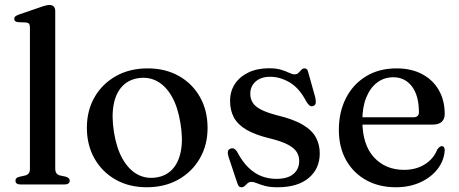

<svg xmlns="http://www.w3.org/2000/svg" viewBox="-20 -758 1886 789"><path d="M207 -713V-65.5Q207 -52.5 212 -46Q217 -39.5 226.5 -37L250 -32Q258.5 -29.5 262.5 -25.5Q266.5 -21.5 266.5 -15.5Q266.5 -8.5 261.2 -4.2Q256 0 245 0H64Q53.5 0 48.5 -4.2Q43.5 -8.5 43.5 -15.5Q43.5 -21.5 47.2 -25.5Q51 -29.5 59.5 -31.5L84 -37Q93.5 -39.5 98.2 -46Q103 -52.5 103 -65V-644.5Q103 -655 99.5 -659.8Q96 -664.5 88 -665.5L53.5 -667Q45.5 -668 42 -671.5Q38.5 -675 38.5 -680Q38.5 -686.5 42.5 -690.2Q46.5 -694 57 -698L143 -727.5Q158 -733 167.2 -735.2Q176.5 -737.5 182.5 -737.5Q195 -737.5 201 -731Q207 -724.5 207 -713Z M587 -477Q659.5 -477 715 -445.8Q770.5 -414.5 801.8 -359.2Q833 -304 833 -232Q833 -162 801.2 -107Q769.5 -52 713.2 -20.2Q657 11.5 583 11.5Q510.5 11.5 455.2 -19.8Q400 -51 368.5 -106.2Q337 -161.5 337 -233Q337 -304 368.8 -359Q400.5 -414 456.8 -445.5Q513 -477 587 -477ZM621 -28.5Q662.5 -34.5 688.5 -62.5Q714.5 -90.5 723.5 -138.5Q732.5 -186.5 721.5 -252Q711 -317.5 686.5 -360.8Q662 -404 627 -423.5Q592 -443 549.5 -437Q508 -431 481.8 -402.8Q455.5 -374.5 446.8 -326.8Q438 -279 448.5 -213.5Q459 -148.5 483.8 -105Q508.5 -61.5 543.5 -42Q578.5 -22.5 621 -28.5Z M1090 -442.5Q1052.5 -442.5 1030.5 -423Q1008.5 -403.5 1008.5 -372.5Q1008.5 -353 1017.8 -337.2Q1027 -321.5 1050.5 -308.8Q1074 -296 1117.5 -284.5Q1185.5 -268.5 1224 -245.5Q1262.5 -222.5 1278.2 -193Q1294 -163.5 1294 -128Q1294 -65 1248.8 -26.8Q1203.5 11.5 1120.5 11.5Q1089.5 11.5 1069.2 6Q1049 0.5 1036 -5Q1023 -10.5 1013.5 -10.5Q1003.5 -10.5 997.5 -5Q991.5 0.5 986 6Q980.5 11.5 972 11.5Q965.5 11.5 962 7.8Q958.5 4 955 -6L919 -114Q915 -127 916.5 -135.5Q918 -144 927 -147Q935.5 -150.5 942 -147Q948.5 -143.5 954 -135Q976 -93 1001.8 -68.5Q1027.5 -44 1056 -33.5Q1084.5 -23 1115 -23Q1162.5 -23 1186 -43.2Q1209.5 -63.5 1209.5 -96.5Q1209.5 -116.5 1199.5 -133Q1189.5 -149.5 1163.2 -163.5Q1137 -177.5 1088 -189.5Q1028 -204 992.5 -225Q957 -246 941.2 -275.2Q925.5 -304.5 925.5 -343.5Q925.5 -383 945.2 -413Q965 -443 1001 -460.2Q1037 -477.5 1085.5 -477.5Q1116.5 -477.5 1136 -471.2Q1155.5 -465 1168.2 -458.8Q1181 -452.5 1190.5 -452.5Q1200.5 -452.5 1206.8 -458.8Q1213 -465 1218.5 -471Q1224 -477 1231.5 -477Q1237 -477 1241 -473.2Q1245 -469.5 1247 -459.5L1275.5 -358Q1278.5 -344 1277.5 -335Q1276.5 -326 1267.5 -322.5Q1259 -319.5 1252.8 -324Q1246.5 -328.5 1239.5 -339.5Q1210.5 -395.5 1171 -419Q1131.5 -442.5 1090 -442.5Z M1807.5 -290Q1807.5 -268.5 1795 -257.2Q1782.5 -246 1758 -246H1439.5V-276H1678Q1701.5 -276 1701.5 -296.5Q1701.5 -365 1672.8 -402.8Q1644 -440.5 1596.5 -440.5Q1558.5 -440.5 1529.8 -418.8Q1501 -397 1485 -357.2Q1469 -317.5 1469 -263Q1469 -163.5 1516.5 -111.8Q1564 -60 1640.5 -60Q1690 -60 1726.2 -83Q1762.5 -106 1777 -144Q1783 -151.5 1787 -154.5Q1791 -157.5 1795.5 -157.5Q1802 -157.5 1805 -152Q1808 -146.5 1807.5 -139Q1804.5 -97.5 1778 -63.2Q1751.5 -29 1707.2 -8.8Q1663 11.5 1607 11.5Q1537.5 11.5 1484.8 -17.8Q1432 -47 1402.2 -100Q1372.5 -153 1372.5 -224.5Q1372.5 -297.5 1401.5 -354.5Q1430.5 -411.5 1483.8 -444.2Q1537 -477 1610 -477Q1670.5 -477 1715 -453.2Q1759.5 -429.5 1783.5 -387.2Q1807.5 -345 1807.5 -290Z"/></svg>

Font: Fraunces 28pt
Style: Regular
Weight: 400
Version: Version 1.000;[b76b70a41]